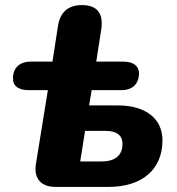

<svg xmlns="http://www.w3.org/2000/svg" viewBox="-20 -734 694 754"><path d="M198 0H407C535 0 618 -66 618 -183C618 -269 551 -320 443 -320H330L340 -380H457C500 -380 525 -404 526 -445C526 -475 504 -492 464 -492H358L378 -621C386 -680 363 -714 302 -714C248 -714 217 -687 208 -634L186 -492H100C57 -492 31 -467 31 -427C30 -397 52 -380 92 -380H168L121 -90C112 -33 141 0 198 0ZM379 -100H295L314 -220H396C436 -220 461 -204 461 -169C461 -124 432 -100 379 -100Z"/></svg>

Font: SN Pro Heavy
Style: Italic
Weight: 800
Italic angle: -9°
Designer: Tobias Whetton
Foundry: Supernotes
Version: Version 1.001;Glyphs 3.2 (3249)